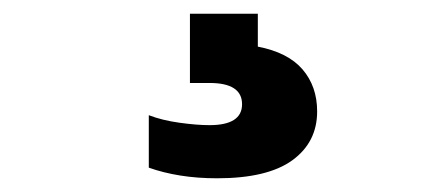

<svg xmlns="http://www.w3.org/2000/svg" viewBox="-20 -30 640 280"><path d="M296.5 230Q268 230 243 226Q218 222 197 214.5V138Q216.5 145.5 241.8 149Q267 152.5 285.5 152.5Q333 152.5 333 122Q333 91 285.5 91H257V-10H356V38Q400 46.5 421.2 71.2Q442.5 96 442.5 132.5Q442.5 177.5 406.2 203.8Q370 230 296.5 230Z"/></svg>

Font: Encode Sans Semi Expanded Black
Style: Regular
Weight: 900
Width: 6
Designer: Multiple Designers
Foundry: Impallari Type
Version: Version 3.000; ttfautohint (v1.8.3) -l 8 -r 50 -G 200 -x 14 